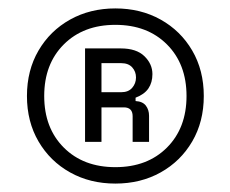

<svg xmlns="http://www.w3.org/2000/svg" viewBox="-20 -734 547 456"><path d="M44 -506Q44 -567 71.5 -614Q99 -661 146.5 -687.5Q194 -714 254 -714Q314 -714 361.5 -687.5Q409 -661 436.5 -614Q464 -567 464 -506Q464 -445 436.5 -398Q409 -351 361.5 -324.5Q314 -298 254 -298Q194 -298 146.5 -324.5Q99 -351 71.5 -398Q44 -445 44 -506ZM423 -506Q423 -582 376.5 -628.5Q330 -675 254 -675Q178 -675 131.5 -628.5Q85 -582 85 -506Q85 -430 131.5 -383.5Q178 -337 254 -337Q330 -337 376.5 -383.5Q423 -430 423 -506ZM182 -397V-619H267Q304 -619 323 -600.5Q342 -582 342 -558Q342 -538 332.5 -524Q323 -510 302 -502V-494Q319 -493 326.5 -483Q334 -473 334 -459V-397H295V-458Q295 -479 274 -479H221V-397ZM221 -515H268Q285 -515 294 -525.5Q303 -536 303 -550Q303 -564 294 -574Q285 -584 268 -584H221Z"/></svg>

Font: Space Grotesk Frontify
Style: Regular
Weight: 400
Designer: Florian Karsten
Version: Version 2.000